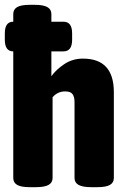

<svg xmlns="http://www.w3.org/2000/svg" viewBox="-20 -774 525 796"><path d="M104 2Q67 2 51 -7.5Q35 -17 35 -36V-561Q0 -561 0 -609V-636Q0 -684 35 -684V-716Q35 -735 51 -744.5Q67 -754 104 -754H124Q160 -754 176.5 -744.5Q193 -735 193 -716V-684H243Q279 -684 279 -636V-609Q279 -561 243 -561H193V-458Q213 -486 247 -508.5Q281 -531 324 -531Q452 -531 452 -392V-36Q452 -17 436 -7.5Q420 2 383 2H359Q322 2 305.5 -7.5Q289 -17 289 -36V-351Q289 -372 281 -383.5Q273 -395 250 -395Q219 -395 198 -371V-36Q198 -17 181.5 -7.5Q165 2 128 2Z"/></svg>

Font: Asap Condensed ExtraBold
Style: Regular
Weight: 800
Width: 3
Designer: Pablo Cosgaya
Foundry: Omnibus-Type
Version: Version 3.001; ttfautohint (v1.8.4.7-5d5b)